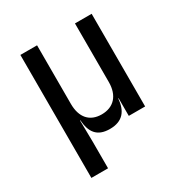

<svg xmlns="http://www.w3.org/2000/svg" viewBox="-170 -678 939 987"><g transform="rotate(-30 300.0 -185.0)"><path d="M89 180H188V21L186 -105H188C193 -34 221 10 298 10C375 10 407 -34 413 -105H415V0H512V-550H413V-202C413 -122 370 -76 299 -76C228 -76 188 -122 188 -202V-550H89Z"/></g></svg>

Font: JetBrains Mono Medium
Style: Regular
Weight: 436
Monospace: yes
Designer: Philipp Nurullin, Konstantin Bulenkov
Foundry: JetBrains
Version: Version 2.305